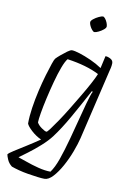

<svg xmlns="http://www.w3.org/2000/svg" viewBox="-147 -764 681 1023"><g transform="rotate(10 193.5 -253.0)"><path d="M168 200Q154 200 130 197Q106 194 78.5 189.5Q51 185 26.5 178.5Q2 172 -14 166Q-32 152 -40 133Q-48 114 -49 106Q-45 99 -19 82.5Q7 66 43 43.5Q79 21 114 -3Q85 -16 60.5 -38.5Q36 -61 31 -75Q31 -114 38 -161Q45 -208 56 -255.5Q67 -303 79 -343.5Q91 -384 100 -410Q109 -436 113 -440Q120 -448 136.5 -462Q153 -476 169.5 -488Q186 -500 194 -500Q208 -500 236.5 -491Q265 -482 298.5 -467Q332 -452 360 -433L375 -500Q388 -500 402.5 -492Q417 -484 417 -469Q417 -466 416 -456Q415 -446 410 -428L320 -47Q312 -14 296 28.5Q280 71 258.5 110Q237 149 213.5 174.5Q190 200 168 200ZM135 -49Q139 -49 154 -69Q169 -89 191 -121.5Q213 -154 237 -193.5Q261 -233 284.5 -272.5Q308 -312 326 -345.5Q344 -379 352 -399Q285 -434 179 -449Q167 -435 153.5 -399Q140 -363 127.5 -316.5Q115 -270 104.5 -223.5Q94 -177 88 -141Q82 -105 82 -90Q89 -76 108 -62.5Q127 -49 135 -49ZM193 157Q213 130 230 82Q247 34 266 -36L318 -233Q325 -258 331 -276.5Q337 -295 341 -301L336 -304Q290 -218 251 -149.5Q212 -81 176 -33Q155 -5 122 24.5Q89 54 58 77Q27 100 12 111Q26 115 57.5 126.5Q89 138 126 147.5Q163 157 193 157ZM294 -616Q289 -616 281.5 -624.5Q274 -633 268.5 -644.5Q263 -656 263 -664Q263 -672 275.5 -682Q288 -692 303 -699Q318 -706 325 -706Q331 -706 338 -697Q345 -688 349.5 -676.5Q354 -665 354 -657Q354 -649 342.5 -639.5Q331 -630 316.5 -623Q302 -616 294 -616Z"/></g></svg>

Font: Texturina 72pt 72pt Thin
Style: Italic
Weight: 100
Italic angle: -11°
Designer: Guillermo Torres Carreño
Foundry: Omnibus-Type
Version: Version 1.002; ttfautohint (v1.8.3)